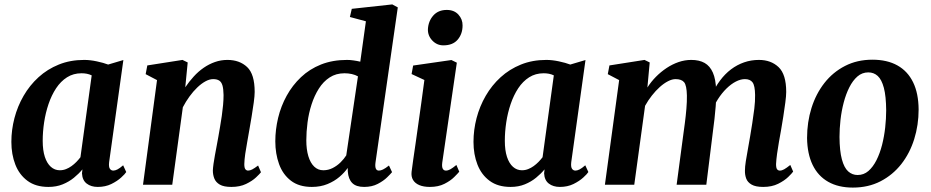

<svg xmlns="http://www.w3.org/2000/svg" viewBox="-20 -837 4218 870"><path d="M474.5 -102.5Q472 -81 477.8 -72.5Q483.5 -64 493.5 -64Q501.5 -64 512 -69.2Q522.5 -74.5 538 -88L552 -57.5Q547 -49 529.2 -32.8Q511.5 -16.5 484.5 -3.2Q457.5 10 423 10Q392.5 10 372.8 -5.2Q353 -20.5 351.5 -51.5L353.5 -69.5Q337.5 -50 315.2 -31.8Q293 -13.5 264.2 -1.8Q235.5 10 199.5 10Q142 10 104.8 -17.5Q67.5 -45 49.5 -91.2Q31.5 -137.5 31.5 -194Q31.5 -248.5 45.5 -302Q59.5 -355.5 87 -403Q114.5 -450.5 154.5 -487Q194.5 -523.5 246.5 -544.5Q298.5 -565.5 361.5 -565.5Q388 -565.5 418.5 -559Q449 -552.5 470 -544.5L539 -565ZM395.5 -495.5Q385 -500.5 373.5 -502.8Q362 -505 349.5 -505Q312.5 -505 283.8 -486.8Q255 -468.5 234.2 -437Q213.5 -405.5 200 -365.8Q186.5 -326 180 -283Q173.5 -240 173.5 -199Q173.5 -156 183.2 -126.2Q193 -96.5 210.5 -81Q228 -65.5 251 -65.5Q266 -65.5 279.2 -70.8Q292.5 -76 304.2 -84.5Q316 -93 326 -103.2Q336 -113.5 344.5 -124.5Z M819.5 -441.5Q837 -467.5 857.8 -490.2Q878.5 -513 902.8 -529.8Q927 -546.5 954 -556Q981 -565.5 1010.5 -565.5Q1065.5 -565.5 1099.8 -533.2Q1134 -501 1134 -420.5Q1134 -403 1129.8 -372.2Q1125.5 -341.5 1120 -307.8Q1114.5 -274 1109.5 -246.5Q1105.5 -221.5 1100.2 -193.5Q1095 -165.5 1091.2 -139.5Q1087.5 -113.5 1087 -93.5Q1087 -76 1092 -70Q1097 -64 1104 -64Q1112.5 -64 1122.8 -69.2Q1133 -74.5 1149.5 -87L1162.5 -56.5Q1157.5 -49.5 1140.2 -33.2Q1123 -17 1095 -3.5Q1067 10 1028.5 10Q994 10 976 -0.5Q958 -11 951.2 -28Q944.5 -45 944.5 -64.5Q945 -77 947.5 -94.8Q950 -112.5 953.8 -133.2Q957.5 -154 961.8 -176Q966 -198 969.5 -218Q973 -239 977.2 -262.8Q981.5 -286.5 985 -311.8Q988.5 -337 990.8 -361Q993 -385 993 -406.5Q992.5 -435 987.8 -450.5Q983 -466 972.8 -472.2Q962.5 -478.5 946 -478.5Q929 -478.5 910.5 -468.2Q892 -458 873.8 -440.5Q855.5 -423 838.8 -400Q822 -377 808.5 -351L760.5 0H628L691.5 -474L640 -501L647.5 -540.5L807 -565.5L830.5 -554Z M1681.5 -101Q1679 -83 1682.8 -73.5Q1686.5 -64 1697 -64Q1705 -64 1715.5 -69Q1726 -74 1742.5 -87L1756.5 -57Q1750.5 -49.5 1734.2 -33.5Q1718 -17.5 1691.8 -3.8Q1665.5 10 1630 10Q1593.5 10 1576 -7.8Q1558.5 -25.5 1556 -59.5L1555.5 -76Q1541.5 -55.5 1518.5 -35.8Q1495.5 -16 1464 -3Q1432.5 10 1393 10Q1335 10 1298.2 -18.2Q1261.5 -46.5 1244.5 -93.5Q1227.5 -140.5 1227.5 -196.5Q1227.5 -249.5 1240.2 -302.8Q1253 -356 1279 -403.2Q1305 -450.5 1343.8 -487.2Q1382.5 -524 1434.8 -544.8Q1487 -565.5 1552.5 -565.5Q1566.5 -565.5 1582.2 -563.2Q1598 -561 1612.5 -557.5L1638 -740.5L1565.5 -760L1574 -797L1757.5 -817L1782.5 -803.5ZM1602 -491Q1589.5 -498 1574 -501.5Q1558.5 -505 1541 -505Q1502.5 -505 1473.8 -486.2Q1445 -467.5 1424.8 -435.5Q1404.5 -403.5 1391.8 -364Q1379 -324.5 1373.5 -282.2Q1368 -240 1368 -201Q1368 -160 1377.2 -129.2Q1386.5 -98.5 1403.8 -82Q1421 -65.5 1445 -65.5Q1467.5 -65.5 1487.2 -75.5Q1507 -85.5 1523 -101.2Q1539 -117 1549 -133Z M1928 10Q1899.5 10 1880 1.8Q1860.5 -6.5 1851.5 -21.8Q1842.5 -37 1845 -58.5Q1847.5 -80 1852.2 -112Q1857 -144 1862.8 -184.8Q1868.5 -225.5 1875.2 -272.5Q1882 -319.5 1889 -370.8Q1896 -422 1903 -474.5L1845 -501.5L1852 -540L2025.5 -565L2050 -553L1984 -100.5Q1981.5 -82 1986 -73Q1990.5 -64 2000.5 -64Q2010 -64 2020.5 -69.8Q2031 -75.5 2048 -89.5L2061 -59Q2055 -51.5 2038.2 -34.8Q2021.5 -18 1993.8 -4Q1966 10 1928 10ZM1989 -631.5Q1959.5 -631.5 1938.8 -653.5Q1918 -675.5 1919 -705Q1921 -741.5 1943.5 -766.8Q1966 -792 2004.5 -792Q2038 -792 2057.2 -770.8Q2076.5 -749.5 2076 -721.5Q2076 -683.5 2054 -657.5Q2032 -631.5 1989 -631.5Z M2568.5 -102.5Q2566 -81 2571.8 -72.5Q2577.5 -64 2587.5 -64Q2595.5 -64 2606 -69.2Q2616.5 -74.5 2632 -88L2646 -57.5Q2641 -49 2623.2 -32.8Q2605.5 -16.5 2578.5 -3.2Q2551.5 10 2517 10Q2486.5 10 2466.8 -5.2Q2447 -20.5 2445.5 -51.5L2447.5 -69.5Q2431.5 -50 2409.2 -31.8Q2387 -13.5 2358.2 -1.8Q2329.5 10 2293.5 10Q2236 10 2198.8 -17.5Q2161.5 -45 2143.5 -91.2Q2125.5 -137.5 2125.5 -194Q2125.5 -248.5 2139.5 -302Q2153.5 -355.5 2181 -403Q2208.5 -450.5 2248.5 -487Q2288.5 -523.5 2340.5 -544.5Q2392.5 -565.5 2455.5 -565.5Q2482 -565.5 2512.5 -559Q2543 -552.5 2564 -544.5L2633 -565ZM2489.5 -495.5Q2479 -500.5 2467.5 -502.8Q2456 -505 2443.5 -505Q2406.5 -505 2377.8 -486.8Q2349 -468.5 2328.2 -437Q2307.5 -405.5 2294 -365.8Q2280.5 -326 2274 -283Q2267.5 -240 2267.5 -199Q2267.5 -156 2277.2 -126.2Q2287 -96.5 2304.5 -81Q2322 -65.5 2345 -65.5Q2360 -65.5 2373.2 -70.8Q2386.5 -76 2398.2 -84.5Q2410 -93 2420 -103.2Q2430 -113.5 2438.5 -124.5Z M2924 -554 2913.5 -440.5Q2930 -466.5 2952.2 -489Q2974.5 -511.5 3000.5 -528.8Q3026.5 -546 3054.8 -555.8Q3083 -565.5 3112.5 -565.5Q3148.5 -565.5 3172.8 -551.8Q3197 -538 3210.2 -508Q3223.5 -478 3225 -427.5Q3225.5 -420.5 3225.2 -412.5Q3225 -404.5 3224.5 -396Q3224 -387.5 3223 -379L3204 -405Q3220.5 -442.5 3242.8 -472.2Q3265 -502 3292.5 -522.8Q3320 -543.5 3351.8 -554.5Q3383.5 -565.5 3419 -565.5Q3473.5 -565.5 3508 -532.8Q3542.5 -500 3542.5 -420.5Q3542.5 -403 3538.5 -372.5Q3534.5 -342 3529.2 -308.2Q3524 -274.5 3519 -246.5Q3514.5 -221.5 3509.5 -193.5Q3504.5 -165.5 3501 -139.5Q3497.5 -113.5 3496.5 -93.5Q3496.5 -76 3501.2 -70Q3506 -64 3513.5 -64Q3523 -64 3533.2 -69.8Q3543.5 -75.5 3561 -89.5L3574 -59.5Q3568.5 -51.5 3551.5 -35Q3534.5 -18.5 3506 -4.2Q3477.5 10 3438.5 10Q3404 10 3385.8 -0.5Q3367.5 -11 3361.2 -28Q3355 -45 3355.5 -64Q3355.5 -81 3359.5 -106.8Q3363.5 -132.5 3369 -161.8Q3374.5 -191 3379 -219Q3383.5 -246.5 3388.8 -279.2Q3394 -312 3398 -345Q3402 -378 3401.5 -406.5Q3401 -449 3390 -463.8Q3379 -478.5 3355.5 -478.5Q3336 -478.5 3314.5 -467.5Q3293 -456.5 3272 -436Q3251 -415.5 3233.2 -387.8Q3215.5 -360 3203.5 -326.5L3225.5 -403.5Q3225 -380.5 3222.8 -353.2Q3220.5 -326 3217.5 -298.2Q3214.5 -270.5 3211 -246L3180.5 0H3046L3075 -218Q3079 -246 3083.2 -278.8Q3087.5 -311.5 3090.2 -344Q3093 -376.5 3092.5 -404.5Q3091.5 -450.5 3079.8 -464.5Q3068 -478.5 3041 -478.5Q3025.5 -478.5 3007 -469Q2988.5 -459.5 2969.8 -442.8Q2951 -426 2933.8 -404Q2916.5 -382 2903 -357.5L2854 0H2721L2785.5 -474L2734 -501L2741.5 -540.5L2900.5 -565.5Z M3933 -566.5Q4000 -566.5 4046.5 -540.5Q4093 -514.5 4117.5 -464.2Q4142 -414 4142.5 -341Q4142.5 -270.5 4122.5 -206.5Q4102.5 -142.5 4063.8 -93.2Q4025 -44 3969.8 -15.5Q3914.5 13 3844.5 13Q3779 13 3732.8 -13.2Q3686.5 -39.5 3662.2 -89.8Q3638 -140 3637 -211.5Q3637 -283.5 3657 -347.5Q3677 -411.5 3715.5 -460.8Q3754 -510 3809 -538.2Q3864 -566.5 3933 -566.5ZM3914.5 -509Q3886.5 -509 3865.2 -490.5Q3844 -472 3828.5 -441.2Q3813 -410.5 3803 -372.2Q3793 -334 3788.5 -293.8Q3784 -253.5 3784 -216.5Q3784.5 -152.5 3794.8 -114.8Q3805 -77 3823.2 -60.5Q3841.5 -44 3866 -44Q3894 -44 3915 -62.2Q3936 -80.5 3951.5 -111.2Q3967 -142 3976.8 -180.2Q3986.5 -218.5 3991 -259Q3995.5 -299.5 3995.5 -337Q3995 -401.5 3985 -439Q3975 -476.5 3957.2 -492.8Q3939.5 -509 3914.5 -509Z"/></svg>

Font: Merriweather 24pt
Style: Bold Italic
Weight: 700
Italic angle: -7.8°
Designer: Eben Sorkin
Foundry: Eben Sorkin
Version: Version 2.101